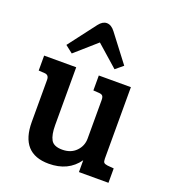

<svg xmlns="http://www.w3.org/2000/svg" viewBox="-142 -874 875 990"><g transform="rotate(20 295.5 -379.0)"><path d="M563 -79V0H401V-65Q346 13 239 13Q84 13 84 -160V-391Q84 -418 59 -419L27 -421V-503H203V-186Q203 -133 218 -106Q233 -79 280 -79Q327 -79 355.5 -108Q384 -137 384 -178V-389Q384 -405 378.5 -411.5Q373 -418 359 -419L327 -421V-503H503V-111Q503 -95 508 -89.5Q513 -84 528 -82ZM157 -562 116 -594 231 -745Q251 -771 274 -771Q299 -771 320 -743L433 -595L392 -561L274 -665Z"/></g></svg>

Font: Bree Serif
Style: Regular
Weight: 400
Designer: Veronika Burian, Jos Scaglione
Foundry: TypeTogether
Version: Version 1.002